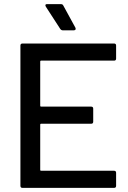

<svg xmlns="http://www.w3.org/2000/svg" viewBox="-20 -911 622 931"><path d="M533 -617H179Q175 -617 175 -613V-398Q175 -394 179 -394H422Q432 -394 432 -384V-321Q432 -311 422 -311H179Q175 -311 175 -307V-87Q175 -83 179 -83H533Q543 -83 543 -73V-10Q543 0 533 0H89Q79 0 79 -10V-690Q79 -700 89 -700H533Q543 -700 543 -690V-627Q543 -617 533 -617ZM272 -771 202 -879Q200 -883 200 -885Q200 -891 208 -891H275Q284 -891 287 -884L346 -776Q347 -774 347 -771Q347 -768 344.5 -766Q342 -764 338 -764H284Q277 -764 272 -771Z"/></svg>

Font: BarlowMedium
Style: Regular
Weight: 500
Designer: Jeremy Tribby
Foundry: Tribby Type
Version: Version 1.422